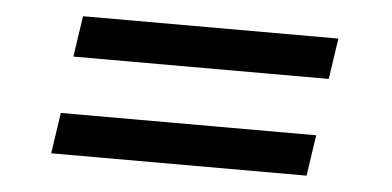

<svg xmlns="http://www.w3.org/2000/svg" viewBox="-32 -439 773 379"><g transform="rotate(5 354.0 -249.5)"><path d="M598 -193 586 -112H80L92 -193ZM625 -387 613 -306H107L119 -387Z"/></g></svg>

Font: Josefin Slab
Style: Bold Italic
Weight: 700
Italic angle: -12°
Designer: Santiago Orozco
Foundry: Typemade
Version: Version 2.000